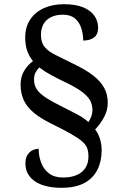

<svg xmlns="http://www.w3.org/2000/svg" viewBox="-20 -780 584 914"><path d="M272 114Q233 114 201.5 106.5Q170 99 147.5 84Q125 69 113 47.5Q101 26 101 -2Q101 -29 112 -44.5Q123 -60 137.5 -66Q152 -72 164 -72Q164 -37 176 -5.5Q188 26 213.5 45.5Q239 65 279 65Q320 65 347 52.5Q374 40 387.5 18Q401 -4 401 -35Q401 -57 395.5 -73.5Q390 -90 372 -106Q354 -122 319 -142Q284 -162 225 -191Q172 -217 139.5 -244.5Q107 -272 92.5 -304.5Q78 -337 78 -377Q78 -415 95 -443Q112 -471 137 -489Q119 -511 109.5 -538Q100 -565 100 -601Q100 -652 124 -687.5Q148 -723 189.5 -741.5Q231 -760 284 -760Q339 -760 375 -745.5Q411 -731 429 -705.5Q447 -680 447 -648Q447 -616 427.5 -601.5Q408 -587 376 -587Q376 -618 367 -646Q358 -674 337 -692Q316 -710 280 -710Q231 -710 203 -685Q175 -660 175 -613Q175 -578 192.5 -556.5Q210 -535 245 -518Q280 -501 330 -476Q387 -449 423 -421Q459 -393 476 -361.5Q493 -330 493 -291Q493 -254 474.5 -220.5Q456 -187 433 -164Q443 -151 449.5 -136Q456 -121 460 -103.5Q464 -86 464 -65Q464 -13 444 27.5Q424 68 382 91Q340 114 272 114ZM401 -199Q409 -211 414.5 -225.5Q420 -240 420 -256Q420 -279 410.5 -299Q401 -319 373.5 -340.5Q346 -362 292 -388Q256 -405 224.5 -422Q193 -439 167 -459Q157 -449 149.5 -435.5Q142 -422 142 -402Q142 -375 155 -355Q168 -335 199.5 -314.5Q231 -294 288 -266Q318 -251 347.5 -235.5Q377 -220 401 -199Z"/></svg>

Font: Noto Serif Thai
Style: Regular
Weight: 400
Designer: Monotype Design Team
Foundry: Monotype Imaging Inc.
Version: Version 2.001